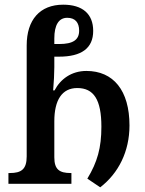

<svg xmlns="http://www.w3.org/2000/svg" viewBox="-20 -785 621 820"><path d="M408 15C486 -45 533 -138 533 -249C533 -399 464 -482 349 -482C285 -482 238 -447 213 -399H207C210 -435 212 -472 212 -498V-543H232C328 -543 378 -579 378 -653C378 -726 332 -765 250 -765C150 -765 94 -700 94 -591V-117C94 -62 71 -46 22 -46H16V0H285V-46H282C234 -46 212 -61 212 -113V-267C212 -358 245 -409 310 -409C380 -409 413 -360 413 -244C413 -154 396 -93 353 -22ZM212 -597V-621C212 -678 231 -709 267 -709C301 -709 318 -689 318 -654C318 -615 292 -597 233 -597Z"/></svg>

Font: Noto Serif Georgian SemiCondensed Semi
Style: Regular
Weight: 600
Width: 4
Designer: Monotype Design Team
Foundry: Monotype Imaging Inc.
Version: Version 1.901